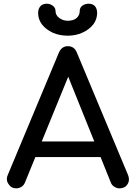

<svg xmlns="http://www.w3.org/2000/svg" viewBox="-20 -1035 743 1055"><path d="M69.3 0Q41 0 26.4 -24.4Q17.6 -37.1 17.6 -51.8Q17.6 -63.5 23.4 -75.2Q116.2 -298.8 303.7 -746.1Q319.3 -781.2 352.5 -781.2Q388.7 -781.2 402.3 -746.1Q496.1 -521.5 683.6 -73.2Q688.5 -60.5 688.5 -49.8Q688.5 -35.2 680.7 -22.5Q666 0 636.7 0Q622.1 0 608.4 -8.8Q594.7 -16.6 588.9 -32.2Q505.9 -237.3 340.8 -648.4Q347.7 -648.4 369.1 -648.4Q305.7 -494.1 117.2 -32.2Q110.4 -15.6 96.7 -7.8Q83 0 69.3 0ZM122.1 -171.9Q131.8 -193.4 162.1 -257.8Q259.8 -257.8 553.7 -257.8Q564.5 -236.3 593.8 -171.9Q475.6 -171.9 122.1 -171.9ZM351.6 -838.9Q306.6 -838.9 269.5 -855.5Q233.4 -872.1 210.9 -900.4Q189.5 -928.7 189.5 -963.9Q189.5 -986.3 202.1 -1001Q214.8 -1014.6 237.3 -1014.6Q254.9 -1014.6 269.5 -1003.9Q285.2 -993.2 285.2 -973.6Q285.2 -951.2 306.6 -935.5Q328.1 -920.9 351.6 -920.9Q382.8 -920.9 400.4 -935.5Q418 -951.2 418 -973.6Q418 -993.2 432.6 -1003.9Q448.2 -1014.6 466.8 -1014.6Q489.3 -1014.6 502 -1001Q513.7 -986.3 513.7 -963.9Q513.7 -928.7 492.2 -900.4Q469.7 -872.1 432.6 -855.5Q397.5 -838.9 351.6 -838.9Z"/></svg>

Font: Abed
Style: Bold
Weight: 700
Designer: Johan Aakerlund
Version: Version 3.105